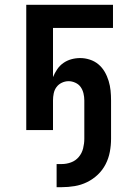

<svg xmlns="http://www.w3.org/2000/svg" viewBox="-20 -540 540 797"><path d="M236 237H215V141H236Q256 141 275 134Q294 127 307 111.5Q320 96 325 76Q330 56 330 36V-123Q330 -138 326.5 -152.5Q323 -167 315 -178.5Q307 -190 293 -196.5Q279 -203 265 -203Q250 -203 236.5 -196.5Q223 -190 214.5 -178.5Q206 -167 203 -152.5Q200 -138 200 -123V0H89V-520H449V-424H200V-220Q207 -237 217.5 -252.5Q228 -268 243 -278.5Q258 -289 276 -294Q294 -299 313 -299Q333 -299 353 -292.5Q373 -286 388.5 -273Q404 -260 414.5 -242Q425 -224 431 -204Q437 -184 439 -164Q441 -144 441 -123V36Q441 63 436 90Q431 117 418.5 141.5Q406 166 386 185Q366 204 341.5 216Q317 228 290 232.5Q263 237 236 237Z"/></svg>

Font: Moesevka
Style: Bold
Weight: 700
Monospace: yes
Designer: Belleve Invis
Foundry: Belleve Invis
Version: Version 32.5.0; ttfautohint (v1.8.4)